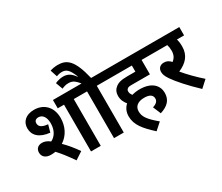

<svg xmlns="http://www.w3.org/2000/svg" viewBox="-166 -1312 2167 1878"><g transform="rotate(-30 917.5 -373.0)"><path d="M123 -167C141 -167 159 -168 176 -171C216 -128 261 -71 313 5L398 -51C361 -105 316 -161 269 -207C343 -254 386 -337 386 -433C386 -566 299 -632 199 -632C104 -632 52 -579 52 -506C52 -428 108 -370 226 -358L249 -440C172 -446 153 -475 153 -505C153 -532 170 -547 199 -547C243 -547 276 -509 276 -436C276 -360 243 -305 191 -279C159 -304 131 -313 105 -313C60 -313 32 -286 32 -244C32 -192 73 -167 123 -167ZM589 -528H677V-622H408V-528H479V0H589Z M849 -528H938V-622H839C785 -850 719 -896 619 -896C587 -896 557 -890 532 -882L558 -803C576 -811 597 -816 620 -816C669 -816 697 -792 734 -700L730 -699C694 -750 658 -771 608 -771C578 -771 546 -763 516 -750L545 -671C569 -682 593 -689 617 -689C658 -689 684 -681 731 -622H664V-528H739V0H849Z M1220 -70 1257 18C1344 -9 1391 -56 1391 -137C1391 -216 1333 -289 1193 -289C1163 -289 1134 -285 1107 -277C1094 -292 1087 -308 1087 -325C1087 -337 1090 -346 1099 -353C1108 -362 1119 -365 1153 -365H1355V-528H1443V-622H924V-528H1245V-459H1155C1083 -459 1046 -448 1017 -423C994 -405 979 -377 979 -338C979 -292 998 -257 1020 -231C988 -202 969 -162 969 -113C969 -15 1030 56 1133 150L1209 82C1104 -5 1078 -49 1078 -106C1078 -161 1119 -195 1190 -195C1255 -195 1283 -172 1283 -133C1283 -100 1256 -82 1220 -70Z M1804 -55C1735 -115 1665 -187 1617 -245C1708 -284 1765 -343 1765 -444C1765 -480 1761 -507 1754 -528H1835V-622H1430V-528H1645C1651 -509 1655 -485 1655 -460C1655 -416 1640 -383 1607 -359C1586 -384 1561 -397 1531 -397C1480 -397 1461 -363 1461 -331C1461 -307 1468 -282 1495 -242C1536 -181 1622 -84 1727 15Z"/></g></svg>

Font: Noto Sans Devanagari UI SemiCondensed SemiBold
Style: Regular
Weight: 600
Width: 4
Designer: Jelle Bosma - Monotype Design Team
Foundry: Monotype Imaging Inc.
Version: Version 2.004